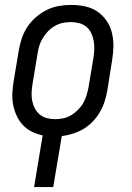

<svg xmlns="http://www.w3.org/2000/svg" viewBox="-20 -548 540 783"><path d="M119 215 154 4Q130 -1 109 -11.5Q88 -22 72.5 -39Q57 -56 47.5 -77Q38 -98 33.5 -121.5Q29 -145 30.5 -170Q32 -195 36 -219L56 -339Q60 -364 68 -389Q76 -414 90.5 -436.5Q105 -459 125.5 -477Q146 -495 170 -507Q194 -519 219.5 -523.5Q245 -528 270 -528Q299 -528 327 -522Q355 -516 377 -501Q399 -486 414.5 -463.5Q430 -441 436.5 -414Q443 -387 442.5 -358.5Q442 -330 437 -301L418 -181Q414 -158 407 -135.5Q400 -113 388 -92Q376 -71 359 -53Q342 -35 321 -22.5Q300 -10 277.5 -3Q255 4 232 7L197 215ZM205 -62Q221 -62 238 -65.5Q255 -69 270 -78Q285 -87 298 -100Q311 -113 319.5 -128Q328 -143 333 -159.5Q338 -176 341 -192L361 -312Q364 -330 364.5 -347.5Q365 -365 362 -381.5Q359 -398 352 -413Q345 -428 332.5 -438.5Q320 -449 303 -453.5Q286 -458 269 -458Q252 -458 235.5 -454.5Q219 -451 203.5 -442Q188 -433 175.5 -420Q163 -407 154 -392Q145 -377 140 -360.5Q135 -344 133 -328L113 -208Q110 -190 109 -172.5Q108 -155 111 -138.5Q114 -122 121.5 -107Q129 -92 141.5 -81.5Q154 -71 170.5 -66.5Q187 -62 205 -62Z"/></svg>

Font: Iosevka SS04
Style: Italic
Weight: 400
Italic angle: -9°
Monospace: yes
Designer: Belleve Invis
Foundry: Belleve Invis
Version: Version 19.0.0; ttfautohint (v1.8.4)